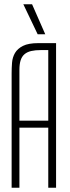

<svg xmlns="http://www.w3.org/2000/svg" viewBox="-20 -883 327 903"><path d="M243.7 0H207V-282.7H71.3V0H34.7V-538.1Q34.7 -562.5 36.6 -587.9Q38.6 -613.3 50.5 -633.8Q62.5 -654.3 88.1 -667.2Q113.8 -680.2 161.1 -680.2H243.7ZM172.4 -647.5Q146 -647.5 127 -643.1Q107.9 -638.7 95.5 -628.2Q83 -617.7 77.1 -599.6Q71.3 -581.5 71.3 -554.2V-315.4H207V-647.5ZM192.9 -721.7H157.2L89.8 -862.8H130.9Z"/></svg>

Font: Tulpen One
Style: Regular
Weight: 400
Designer: Naima Ben Ayed
Foundry: Naima Ben Ayed, Anton Koovit
Version: Version 1.002